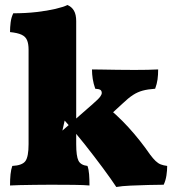

<svg xmlns="http://www.w3.org/2000/svg" viewBox="-20 -737 702 766"><path d="M20 3Q20 -22 22 -41.5Q24 -61 29 -75Q69 -77 81.5 -94.5Q94 -112 94 -162V-539Q94 -562 88 -576.5Q82 -591 66 -598.5Q50 -606 20 -609Q20 -628 22.5 -648Q25 -668 33 -684Q83 -684 126 -689Q169 -694 201 -701.5Q233 -709 249 -717Q266 -710 275 -694.5Q284 -679 284 -653V-162Q284 -114 293 -96Q302 -78 329 -75Q334 -61 335.5 -41.5Q337 -22 337 3Q318 1 274 0.5Q230 0 183 0Q152 0 118.5 0.5Q85 1 58.5 1.5Q32 2 20 3ZM444 9Q425 -20 391 -66Q357 -112 317 -162.5Q277 -213 238 -256L229 -216L350 -322Q373 -342 379.5 -351Q386 -360 386 -366Q386 -374 381 -378Q376 -382 360 -383Q353 -403 350 -422Q347 -441 347 -460Q359 -460 386.5 -459.5Q414 -459 449 -458.5Q484 -458 517 -458Q545 -458 568.5 -458.5Q592 -459 611 -460Q611 -438 608.5 -420Q606 -402 599 -383Q570 -381 549.5 -375.5Q529 -370 510.5 -358Q492 -346 468 -323L404 -264L386 -327Q445 -281 492 -229.5Q539 -178 579 -120Q591 -104 601 -94.5Q611 -85 621.5 -81Q632 -77 647 -75Q647 -57 644 -37Q641 -17 633 0Q608 0 572 1Q536 2 501 3.5Q466 5 444 9Z"/></svg>

Font: Vollkorn Black
Style: Regular
Weight: 900
Designer: Friedrich Althausen
Foundry: Friedrich Althausen
Version: Version 5.000